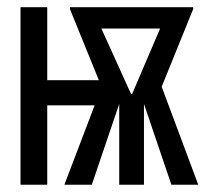

<svg xmlns="http://www.w3.org/2000/svg" viewBox="-20 -510 590 530"><path d="M172.9 -485.4 252.9 -288.6H110.4V-490.2H36.6V0H110.4V-219.2H241.2L157.7 0H233.4L309.1 -223.1V0H377.4V-223.1L453.1 0H527.3L426.3 -270.5L513.2 -484.9V-490.2H172.9ZM341.8 -250.5 259.8 -431.2H421.9L344.7 -250.5Z"/></svg>

Font: CodeNewRoman Nerd Font Mono
Style: Regular
Weight: 400
Monospace: yes
Designer: Sam Radian
Foundry: Code New Roman
Version: Version 2.00 November 29, 2014;Nerd Fonts 3.2.1